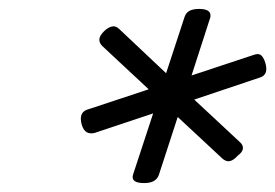

<svg xmlns="http://www.w3.org/2000/svg" viewBox="-20 -1024 616 430"><path d="M303 -614Q272 -614 278 -633L323 -770L191 -726Q181 -724 174 -728Q167 -732 163 -745Q156 -771 174 -778L313 -824L209 -921Q202 -928 202.5 -936Q203 -944 213 -954Q221 -962 230 -964.5Q239 -967 247 -959L352 -860L393 -985Q396 -995 404 -999.5Q412 -1004 426 -1004Q455 -1004 451 -985L409 -855L548 -901Q559 -905 564.5 -900.5Q570 -896 574 -884Q582 -858 564 -851L415 -801L517 -706Q525 -699 524 -691Q523 -683 512 -675Q504 -666 496 -663.5Q488 -661 479 -668L378 -762L336 -633Q330 -614 303 -614Z"/></svg>

Font: Playwrite CZ
Style: Regular
Weight: 400
Designer: Veronika Burian, José Scaglione
Foundry: TypeTogether
Version: Version 1.002